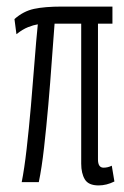

<svg xmlns="http://www.w3.org/2000/svg" viewBox="-20 -554 377 584"><path d="M280 10Q249 10 238 -8.5Q227 -27 227 -56V-482H146Q142 -433 137.5 -368.5Q133 -304 127 -235.5Q121 -167 114 -105Q107 -43 98 0H46Q54 -40 61 -101Q68 -162 74 -231Q80 -300 85 -365.5Q90 -431 95 -480Q82 -478 65.5 -471.5Q49 -465 30 -450L24 -496Q51 -520 83.5 -527Q116 -534 168 -534H322V-482H278V-69Q278 -44 295 -44Q308 -44 320 -50L328 -2Q304 10 280 10Z"/></svg>

Font: Georama Extra Condensed Light
Style: Regular
Weight: 300
Width: 2
Designer: Jean-Baptiste Levee
Foundry: Production Type
Version: Version 1.000